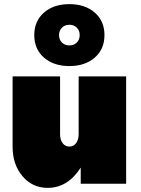

<svg xmlns="http://www.w3.org/2000/svg" viewBox="-20 -890 682 930"><path d="M211 20Q137 20 89 -36.5Q41 -93 41 -180V-520H271V-240Q271 -213 283.5 -196.5Q296 -180 316 -180Q336 -180 348.5 -196.5Q361 -213 361 -240V-520H591V0H371V-78Q308 20 211 20ZM316 -570Q240 -570 193 -611Q146 -652 146 -720Q146 -788 193 -829Q240 -870 316 -870Q392 -870 439 -829Q486 -788 486 -720Q486 -652 439 -611Q392 -570 316 -570ZM316 -770Q294 -770 280 -756Q266 -742 266 -720Q266 -698 280 -684Q294 -670 316 -670Q338 -670 352 -684Q366 -698 366 -720Q366 -742 352 -756Q338 -770 316 -770Z"/></svg>

Font: Metropolitano Black
Style: Regular
Weight: 900
Designer: Fonts by Alex Slobzheninov & Chris M. Simpson / Changes by Cristiano Sobral
Foundry: Fonts by Alex Slobzheninov & Chris M. Simpson / Changes by Cristiano Sobral
Version: Version 1.00;August 30, 2020;FontCreator 13.0.0.2681 64-bit